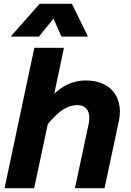

<svg xmlns="http://www.w3.org/2000/svg" viewBox="-20 -992 690 1012"><path d="M451 -370Q451 -402 434.5 -420Q418 -438 388 -438Q349 -438 313 -415Q277 -392 232 -338L160 0H4L161 -740H317L266 -498Q304 -534 345.5 -551Q387 -568 433 -568Q487 -568 527.5 -548Q568 -528 590 -490.5Q612 -453 612 -404Q612 -379 606 -352L531 0H375L448 -342Q451 -357 451 -370ZM189 -972H359L444 -799H304L262 -894L185 -799H36Z"/></svg>

Font: Azeret Mono
Style: Bold Italic
Weight: 700
Italic angle: -12°
Designer: Martin Vácha
Foundry: Displaay
Version: Version 1.000; Glyphs 3.0.3, build 3074